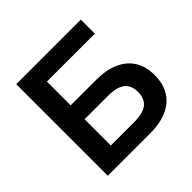

<svg xmlns="http://www.w3.org/2000/svg" viewBox="-176 -875 1045 1045"><g transform="rotate(-45 346.5 -352.5)"><path d="M85 0V-705H582V-597H213V-414H411Q486 -414 540.5 -390Q595 -366 624 -320Q653 -274 653 -207Q653 -140 624 -93.5Q595 -47 540.5 -23.5Q486 0 411 0ZM213 -105H393Q461 -105 492.5 -130Q524 -155 524 -206Q524 -258 492 -282.5Q460 -307 393 -307H213Z"/></g></svg>

Font: Nunito Sans 10pt
Style: Bold
Weight: 700
Designer: Vernon Adams
Foundry: Vernon Adams
Version: Version 3.101;gftools[0.9.27]